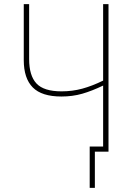

<svg xmlns="http://www.w3.org/2000/svg" viewBox="-20 -734 640 929"><path d="M505 -714V0H479H439V175H414V-25H479V-320Q425 -294 378 -280.5Q331 -267 277 -267Q182 -267 138.5 -311Q95 -355 95 -443V-714H121V-448Q121 -368 156.5 -330Q192 -292 278 -292Q330 -292 378 -305Q426 -318 479 -344V-714Z"/></svg>

Font: Noto Sans Mono UI Thin
Style: Regular
Weight: 250
Monospace: yes
Designer: Monotype Design team
Foundry: Monotype Imaging Inc.
Version: Version 1.000